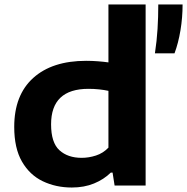

<svg xmlns="http://www.w3.org/2000/svg" viewBox="-20 -828 835 857"><path d="M300.5 9Q229.5 9 171 -19Q112.5 -47 78 -106.8Q43.5 -166.5 43.5 -261.5Q43.5 -403.5 128.2 -480Q213 -556.5 364.5 -556.5Q391 -556.5 416.8 -554.5Q442.5 -552.5 464 -549.5V-808H630V0H491.5L482.5 -57.5H474.5Q443.5 -27 399.5 -9Q355.5 9 300.5 9ZM344.5 -123.5Q376.5 -123.5 408.2 -133.8Q440 -144 464 -169V-422.5Q446 -426.5 422.8 -429Q399.5 -431.5 375 -431.5Q208 -431.5 208 -273Q208 -191.5 245.2 -157.5Q282.5 -123.5 344.5 -123.5ZM671.5 -590Q680 -646 683.2 -698.8Q686.5 -751.5 686.5 -808H795Q795 -749.5 785.5 -692.5Q776 -635.5 759 -590Z"/></svg>

Font: Encode Sans Expanded
Style: Bold
Weight: 700
Width: 7
Designer: Multiple Designers
Foundry: Impallari Type
Version: Version 3.000; ttfautohint (v1.8.3) -l 8 -r 50 -G 200 -x 14 